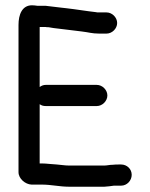

<svg xmlns="http://www.w3.org/2000/svg" viewBox="-20 -685 568 726"><path d="M240 21H375C389 20 398 19 411 17H438C460 17 478 -2 478 -24C478 -46 460 -63 438 -63H429C422 -63 414 -63 407 -62C393 -62 386 -59 373 -59H242C225 -59 210 -62 195 -63L169 -65C158 -66 148 -67 138 -67H130V-291C137 -286 144 -284 153 -284H346C367 -284 386 -303 386 -324C386 -345 367 -364 346 -364H153C144 -364 137 -361 130 -356V-583H152C155 -582 159 -582 164 -582L182 -579C219 -575 252 -570 289 -566C315 -563 328 -558 354 -558H383C404 -558 423 -577 423 -598C423 -619 404 -638 383 -638H354C349 -638 346 -638 343 -639C307 -643 266 -650 230 -654L212 -656C193 -658 172 -661 153 -663H122C115 -664 108 -665 101 -665C63 -665 50 -629 50 -591V-34C50 -9 76 12 99 13H138C173 13 206 21 240 21Z"/></svg>

Font: Electronic
Style: ExBd
Weight: 800
Version: Version 1.011